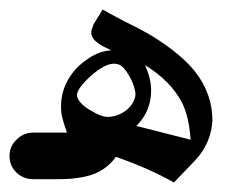

<svg xmlns="http://www.w3.org/2000/svg" viewBox="-90 -377 527 404"><path d="M322 -41 276 7Q225 -22 154 -47Q135 -21 106.5 -10.5Q78 0 33 0H-20Q-41 0 -55.5 -14Q-70 -28 -70 -49Q-70 -69 -55 -83.5Q-40 -98 -20 -98H51Q42 -122 39 -140Q35 -183 58 -217Q72 -238 96 -254Q120 -270 144 -271L126 -280Q114 -287 108 -293.5Q102 -300 102 -309Q102 -314 107 -326L126 -357Q134 -352 172 -332Q207 -315 232 -300Q290 -264 320 -227Q357 -180 357 -123Q354 -76 322 -41ZM182 -217Q174 -231 167 -237Q160 -243 150 -243Q131 -243 103 -219Q72 -191 72 -177Q72 -169 81 -159.5Q90 -150 102 -144Q123 -131 137 -131Q155 -131 173 -143Q184 -151 189.5 -161Q195 -171 195 -179Q195 -185 191.5 -196Q188 -207 182 -217ZM293 -161Q269 -207 215 -240Q228 -212 228 -187Q228 -143 197 -112L311 -83Q308 -131 293 -161Z"/></svg>

Font: Mirza
Style: Regular
Weight: 400
Designer: Arabic design by Kourosh Beigpour, Latin design by Eduardo Tunni, engineering by Lasse Fister
Version: Version 1.000